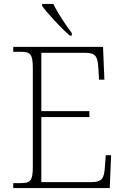

<svg xmlns="http://www.w3.org/2000/svg" viewBox="-20 -951 633 971"><path d="M333 -771H343V-784C314 -822 271 -886 250 -931H193V-921C218 -886 290 -807 333 -771ZM47 0H535L542 -166H515L510 -102C506 -49 496 -30 442 -30H189V-359H432V-389H189V-684H410C464 -684 473 -665 477 -612L481 -548H508L501 -714H47V-689H84C133 -689 146 -679 146 -605V-108C146 -35 133 -25 84 -25H47Z"/></svg>

Font: Noto Serif Telugu ExtraLight
Style: Regular
Weight: 200
Designer: Jelle Bosma - Monotype Design Team
Foundry: Monotype Imaging Inc.
Version: Version 2.005